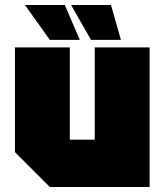

<svg xmlns="http://www.w3.org/2000/svg" viewBox="-20 -750 660 770"><path d="M580 -560V0H180L40 -140V-560H260V-190H360V-560ZM425 -730 465 -590H345L265 -730ZM240 -730 300 -590H180L80 -730Z"/></svg>

Font: Tektur Black
Style: Regular
Weight: 900
Designer: Adam Jagosz
Foundry: Adam Jagosz
Version: Version 1.005;gftools[0.9.30]